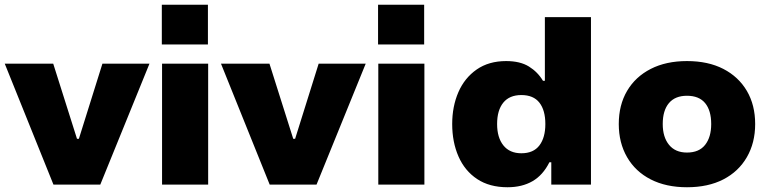

<svg xmlns="http://www.w3.org/2000/svg" viewBox="-36 -777 3245 808"><path d="M189 0 -16 -509H188L288 -193H296L395 -509H593L386 0Z M645 -590V-757H839V-590ZM646 0V-509H840V0Z M1099 0 894 -509H1098L1198 -193H1206L1305 -509H1503L1296 0Z M1555 -590V-757H1749V-590ZM1556 0V-509H1750V0Z M2100 11Q2024 11 1972 -23.5Q1920 -58 1893.5 -118.5Q1867 -179 1867 -255Q1867 -329 1893 -389Q1919 -449 1970 -484.5Q2021 -520 2094 -520Q2153 -520 2190 -497Q2227 -474 2249 -437H2257V-705H2451V0H2284V-94H2276Q2249 -40 2205 -14.5Q2161 11 2100 11ZM2158 -132Q2209 -132 2234 -165Q2259 -198 2259 -255Q2259 -313 2234 -345Q2209 -377 2158 -377Q2108 -377 2082 -345Q2056 -313 2056 -255Q2056 -198 2082.5 -165Q2109 -132 2158 -132Z M2855 11Q2767 11 2702.5 -22Q2638 -55 2603 -115.5Q2568 -176 2568 -255Q2568 -335 2603 -394.5Q2638 -454 2702.5 -487Q2767 -520 2855 -520Q2944 -520 3008 -487Q3072 -454 3107 -394.5Q3142 -335 3142 -255Q3142 -176 3107 -115.5Q3072 -55 3008 -22Q2944 11 2855 11ZM2855 -135Q2906 -135 2931.5 -167.5Q2957 -200 2957 -255Q2957 -312 2931.5 -343Q2906 -374 2855 -374Q2805 -374 2779 -343Q2753 -312 2753 -255Q2753 -200 2779.5 -167.5Q2806 -135 2855 -135Z"/></svg>

Font: Nunito Sans 6pt Black
Style: Regular
Weight: 900
Version: Version 3.101;gftools[0.9.27]